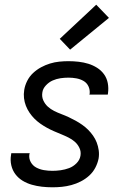

<svg xmlns="http://www.w3.org/2000/svg" viewBox="-20 -788 540 816"><path d="M203 8Q180 8 158 5.5Q136 3 115 -3Q94 -9 76 -20Q58 -31 45.5 -47.5Q33 -64 28 -85.5Q23 -107 27 -130Q27 -132 27.5 -133.5Q28 -135 28 -137H106Q106 -136 106 -135Q106 -134 105 -133Q102 -115 110.5 -99.5Q119 -84 134 -76Q149 -68 166.5 -65Q184 -62 203 -62Q220 -62 238 -64.5Q256 -67 273.5 -73.5Q291 -80 305 -94Q319 -108 322 -126Q325 -144 317.5 -159.5Q310 -175 298 -185.5Q286 -196 271 -203.5Q256 -211 240 -217.5Q224 -224 209 -230.5Q194 -237 179.5 -245Q165 -253 151.5 -262.5Q138 -272 126.5 -283.5Q115 -295 105.5 -309Q96 -323 90 -338.5Q84 -354 82 -371Q80 -388 83 -406Q86 -425 95.5 -444Q105 -463 120.5 -477.5Q136 -492 154.5 -502Q173 -512 192.5 -518Q212 -524 232 -526Q252 -528 271 -528Q293 -528 314.5 -525.5Q336 -523 355.5 -517Q375 -511 392.5 -500Q410 -489 422 -472.5Q434 -456 438 -435Q442 -414 439 -392Q439 -391 438.5 -389Q438 -387 438 -386H360Q360 -386 360 -387Q360 -388 361 -389Q363 -406 356 -421Q349 -436 335 -444Q321 -452 304.5 -455Q288 -458 271 -458Q254 -458 237 -455.5Q220 -453 204 -446Q188 -439 175 -425Q162 -411 160 -395Q157 -377 164 -361.5Q171 -346 183 -335Q195 -324 210 -316.5Q225 -309 241 -303Q257 -297 272 -290Q287 -283 301.5 -275Q316 -267 329.5 -257.5Q343 -248 354.5 -236.5Q366 -225 375.5 -211.5Q385 -198 391 -182.5Q397 -167 399.5 -149.5Q402 -132 399 -114Q395 -94 385 -75Q375 -56 359 -41.5Q343 -27 323.5 -17Q304 -7 283.5 -1.5Q263 4 243 6Q223 8 203 8ZM278 -577 234 -623 389 -768 443 -712Z"/></svg>

Font: Iosevka SS04
Style: Italic
Weight: 400
Italic angle: -9°
Monospace: yes
Designer: Belleve Invis
Foundry: Belleve Invis
Version: Version 19.0.0; ttfautohint (v1.8.4)